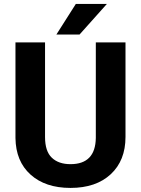

<svg xmlns="http://www.w3.org/2000/svg" viewBox="-20 -921 698 951"><path d="M601.6 -710.9V-242.7Q601.6 -126 528.6 -58.1Q455.6 9.8 329.1 9.8Q204.6 9.8 131.3 -56.2Q58.1 -122.1 56.6 -237.3V-710.9H203.1V-241.7Q203.1 -171.9 236.6 -139.9Q270 -107.9 329.1 -107.9Q452.6 -107.9 454.6 -237.8V-710.9ZM355.5 -901.4H509.3L374 -750H259.3Z"/></svg>

Font: Robotiche
Style: Bold
Weight: 700
Designer: Google
Version: Version 2.001150; 2014